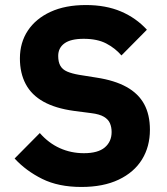

<svg xmlns="http://www.w3.org/2000/svg" viewBox="-20 -730 664 762"><path d="M303 12Q212 12 147.5 -20Q83 -52 38 -101L138 -202Q173 -162 217.5 -142Q262 -122 313 -122Q369 -122 396 -145Q423 -168 423 -206Q423 -225 416.5 -240.5Q410 -256 392.5 -266.5Q375 -277 342 -281L273 -290Q200 -300 152.5 -326.5Q105 -353 82 -396.5Q59 -440 59 -498Q59 -561 90.5 -608.5Q122 -656 180.5 -683Q239 -710 321 -710Q400 -710 460 -684.5Q520 -659 563 -612L462 -510Q437 -539 401.5 -557.5Q366 -576 312 -576Q261 -576 236 -558Q211 -540 211 -508Q211 -484 219.5 -469Q228 -454 246.5 -446Q265 -438 294 -433L363 -422Q435 -411 482 -385Q529 -359 552 -317Q575 -275 575 -215Q575 -148 543.5 -97Q512 -46 451 -17Q390 12 303 12Z"/></svg>

Font: IBM Plex Sans
Style: Bold
Weight: 700
Designer: Mike Abbink, Paul van der Laan, Pieter van Rosmalen
Foundry: Bold Monday
Version: Version 3.201